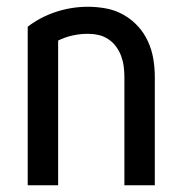

<svg xmlns="http://www.w3.org/2000/svg" viewBox="-20 -548 540 568"><path d="M62 0V-469Q100 -498 146 -513Q192 -528 240 -528Q267 -528 294 -523Q321 -518 345 -504.5Q369 -491 387.5 -471Q406 -451 417.5 -426Q429 -401 433.5 -374Q438 -347 438 -320V0H348V-320Q348 -336 346 -351.5Q344 -367 338.5 -382Q333 -397 323.5 -410Q314 -423 300.5 -432Q287 -441 271.5 -444.5Q256 -448 240 -448Q217 -448 194.5 -443Q172 -438 152 -428V0Z"/></svg>

Font: Iosevka Bendy Medium
Style: Regular
Weight: 500
Monospace: yes
Designer: Belleve Invis
Foundry: Belleve Invis
Version: Version 30.1.2